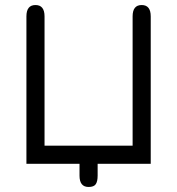

<svg xmlns="http://www.w3.org/2000/svg" viewBox="-20 -651 704 763"><path d="M296 47V0H85V-586Q85 -631 121 -631Q157 -631 157 -586V-72H507V-586Q507 -631 543 -631Q579 -631 579 -586V0H368V47Q368 70 360.5 81Q353 92 332 92Q296 92 296 47Z"/></svg>

Font: Jura SemiBold
Style: Regular
Weight: 600
Designer: Daniel Johnson, Alexei Vanyashin
Foundry: Daniel Johnson
Version: Version 5.103